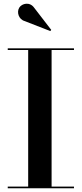

<svg xmlns="http://www.w3.org/2000/svg" viewBox="-20 -1009 438 1029"><path d="M112.5 -896 249.5 -842.5 254.5 -849 163.5 -967C139.5 -1001.5 97.5 -990.5 83.5 -968.5C68 -944 80 -905 112.5 -896ZM21.5 -9V0H376.5V-9H256.5V-741H376.5V-750H21.5V-741H131V-9Z"/></svg>

Font: Bodoni* 24pt Medium
Style: Regular
Weight: 500
Version: Version 2.3